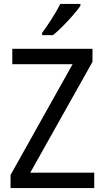

<svg xmlns="http://www.w3.org/2000/svg" viewBox="-20 -964 535 984"><path d="M463 0H34V-67L352 -635H43V-714H454V-647L135 -79H463ZM392 -934Q379 -915 354.5 -886.5Q330 -858 302 -830Q274 -802 252 -784H196V-796Q220 -828 246 -869Q272 -910 289 -944H392Z"/></svg>

Font: Noto Sans Ethiopic SemCond
Style: Regular
Weight: 400
Width: 4
Designer: Monotype Design Team
Foundry: Monotype Imaging Inc.
Version: Version 2.102; ttfautohint (v1.8.4.7-5d5b)